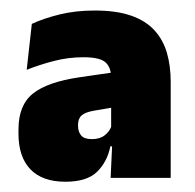

<svg xmlns="http://www.w3.org/2000/svg" viewBox="-20 -666 379 374"><path d="M195.5 -319.5 199 -395.5 196.5 -398.5V-502.5V-514.5Q196.5 -535 185.2 -544.8Q174 -554.5 142.5 -554.5Q113 -554.5 85 -547.2Q57 -540 32 -530L42 -619.5Q64.5 -630 95.8 -637.8Q127 -645.5 164.5 -645.5Q207 -645.5 235.5 -635.5Q264 -625.5 281 -606.8Q298 -588 305.2 -562.8Q312.5 -537.5 312.5 -506.5V-319.5ZM107.5 -312Q62.5 -312 39.2 -336.2Q16 -360.5 16 -405.5V-414Q16 -461.5 44.5 -484Q73 -506.5 135 -515.5L204 -525.5L211 -458.5L163.5 -450.5Q146 -447.5 139 -441.2Q132 -435 132 -422.5V-421Q132 -409.5 138 -402.2Q144 -395 159 -395Q174.5 -395 184 -402.5Q193.5 -410 197 -420L213 -381H195Q189 -351 169.2 -331.5Q149.5 -312 107.5 -312Z"/></svg>

Font: Anek Odia Medium ExtraBold
Style: Regular
Weight: 800
Version: Version 1.003